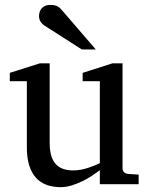

<svg xmlns="http://www.w3.org/2000/svg" viewBox="-20 -753 609 785"><path d="M388.2 0V-57.1Q375.5 -47.4 357.2 -35.2Q338.9 -22.9 317.6 -12.5Q296.4 -2 273.2 5.1Q250 12.2 228 12.2Q195.8 12.2 170.2 2.7Q144.5 -6.8 126.7 -26.6Q108.9 -46.4 99.4 -76.9Q89.8 -107.4 89.8 -149.9V-420.9H20V-455.1L143.1 -494.1H183.1V-168.9Q183.1 -142.6 188.2 -121.6Q193.4 -100.6 204.8 -85.9Q216.3 -71.3 234.9 -63.7Q253.4 -56.2 279.8 -56.2Q294.9 -56.2 310.5 -59.1Q326.2 -62 340.3 -66.7Q354.5 -71.3 366.9 -76.4Q379.4 -81.5 388.2 -85.9V-420.9H317.9V-455.1L439.9 -494.1H481V-64Q481 -54.7 487.5 -48.8Q494.1 -43 502.9 -42L546.9 -39.1V0ZM314.5 -550.8 162.6 -647.9Q151.9 -654.8 145.8 -664.6Q139.6 -674.3 139.6 -688Q139.6 -695.8 142.1 -703.9Q144.5 -711.9 149.9 -718.3Q155.3 -724.6 164.1 -728.8Q172.9 -732.9 185.5 -732.9Q196.3 -732.9 203.6 -731.2Q210.9 -729.5 216.8 -726.1Q222.7 -722.7 227.5 -717.5Q232.4 -712.4 237.8 -706.1L371.6 -550.8Z"/></svg>

Font: Charis SIL Eur
Style: Regular
Weight: 400
Foundry: SIL International
Version: Version 5.000